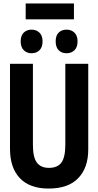

<svg xmlns="http://www.w3.org/2000/svg" viewBox="-20 -1084 570 1114"><path d="M262 10Q153 10 95.5 -50Q38 -110 38 -221V-714H171V-243Q171 -171 194 -140.5Q217 -110 264 -110Q314 -110 336.5 -141Q359 -172 359 -244V-714H492V-216Q492 -111 434 -50.5Q376 10 262 10ZM366 -775Q338 -775 320.5 -792.5Q303 -810 303 -844Q303 -878 320.5 -895Q338 -912 366 -912Q394 -912 412 -894.5Q430 -877 430 -844Q430 -810 412 -792.5Q394 -775 366 -775ZM163 -775Q136 -775 118 -792.5Q100 -810 100 -844Q100 -878 118 -895Q136 -912 163 -912Q191 -912 209 -894.5Q227 -877 227 -844Q227 -810 209 -792.5Q191 -775 163 -775ZM129 -972V-1064H409V-972Z"/></svg>

Font: Noto Sans Mono Condensed
Style: Bold
Weight: 700
Width: 3
Designer: Monotype Design Team
Foundry: Monotype Imaging Inc.
Version: Version 2.014